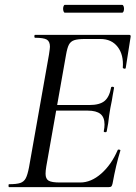

<svg xmlns="http://www.w3.org/2000/svg" viewBox="-20 -768 559 788"><path d="M17 -12Q48 -12 63 -17Q78 -22 85.5 -36Q93 -50 99 -81L181 -544Q185 -570 185 -576Q185 -598 172 -605.5Q159 -613 124 -613Q121 -613 121 -619Q121 -625 124 -625H510Q518 -625 516 -616L496 -489Q496 -486 491 -486Q489 -486 486.5 -487.5Q484 -489 484 -490Q488 -543 463 -575.5Q438 -608 392 -608H330Q299 -608 284.5 -603Q270 -598 263 -585Q256 -572 251 -543L170 -85Q167 -67 167 -55Q167 -34 179.5 -26.5Q192 -19 226 -19H309Q354 -19 395.5 -55.5Q437 -92 463 -152Q464 -155 469.5 -154Q475 -153 474 -150Q456 -92 442 -15Q440 -6 437 -3Q434 0 426 0H17Q15 0 15 -6Q15 -12 17 -12ZM406 -230Q409 -245 409 -257Q409 -287 392 -300.5Q375 -314 340 -314H178L182 -337H347Q389 -337 409 -353.5Q429 -370 436 -409Q436 -412 442 -412Q444 -412 446.5 -410.5Q449 -409 448 -407Q445 -389 442.5 -376.5Q440 -364 439 -355L433 -325L428 -294Q425 -263 418 -229Q417 -225 411 -225.5Q405 -226 406 -230ZM239 -732Q239 -738 241 -743Q243 -748 246 -748H481Q485 -748 487 -743Q489 -738 489 -732Q489 -726 487 -721Q485 -716 481 -716H246Q243 -716 241 -721Q239 -726 239 -732Z"/></svg>

Font: Cormorant Infant Medium
Style: Italic
Weight: 500
Italic angle: -10°
Designer: Christian Thalmann (Catharsis Fonts)
Foundry: Catharsis Fonts
Version: Version 4.000